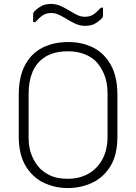

<svg xmlns="http://www.w3.org/2000/svg" viewBox="-20 -933 690 973"><path d="M326 -720Q397 -720 453 -691.5Q509 -663 542 -603.5Q575 -544 575 -451V-241Q575 -149 540 -91.5Q505 -34 447.5 -7Q390 20 324 20Q258 20 201.5 -7Q145 -34 110 -92Q75 -150 75 -242V-451Q75 -544 107 -603.5Q139 -663 195.5 -691.5Q252 -720 326 -720ZM125 -236Q125 -182 142 -142.5Q159 -103 185 -77Q207 -56 239.5 -41.5Q272 -27 324 -27Q382 -27 427 -52Q472 -77 498.5 -125Q525 -173 525 -241V-459Q525 -517 507 -558.5Q489 -600 463 -625Q441 -646 405.5 -659.5Q370 -673 326 -673Q255 -673 210.5 -645.5Q166 -618 145.5 -570Q125 -522 125 -459ZM410 -848Q436 -848 453 -859.5Q470 -871 491 -894H502V-854Q502 -851 501 -847.5Q500 -844 495 -839Q479 -823 460 -812.5Q441 -802 411 -802Q386 -802 364 -812Q342 -822 321.5 -834.5Q301 -847 281 -857Q261 -867 240 -867Q214 -867 197 -855.5Q180 -844 159 -821H148V-861Q148 -863 149 -867Q150 -871 155 -876Q171 -892 190 -902.5Q209 -913 239 -913Q264 -913 286.5 -903Q309 -893 329.5 -880.5Q350 -868 369.5 -858Q389 -848 410 -848Z"/></svg>

Font: Recursive Sn Lnr St Lt
Style: Regular
Weight: 300
Version: Version 1.079;hotconv 1.0.112;makeotfexe 2.5.65598; ttfautoh